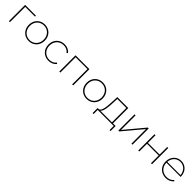

<svg xmlns="http://www.w3.org/2000/svg" viewBox="532 -2366 4342 4342"><g transform="rotate(45 2702.5 -195.5)"><path d="M458 -519H113V0H146V-489H458Z M745 3C892 3 1000 -106 1000 -260C1000 -414 892 -523 745 -523C599 -523 490 -414 490 -260C490 -106 599 3 745 3ZM745 -27C618 -27 523 -122 523 -260C523 -398 618 -492 745 -492C872 -492 967 -398 967 -260C967 -122 872 -27 745 -27Z M1377 3C1455 3 1525 -27 1569 -86L1544 -106C1505 -52 1444 -27 1377 -27C1248 -27 1152 -121 1152 -260C1152 -398 1248 -492 1377 -492C1444 -492 1505 -467 1544 -413L1569 -434C1525 -493 1455 -523 1377 -523C1228 -523 1119 -415 1119 -260C1119 -105 1228 3 1377 3Z M1725 -519V0H1758V-489H2136V0H2169V-519Z M2596 3C2743 3 2851 -106 2851 -260C2851 -414 2743 -523 2596 -523C2450 -523 2341 -414 2341 -260C2341 -106 2450 3 2596 3ZM2596 -27C2469 -27 2374 -122 2374 -260C2374 -398 2469 -492 2596 -492C2723 -492 2818 -398 2818 -260C2818 -122 2723 -27 2596 -27Z M3412 -29V-519H3062L3054 -349C3046 -193 3033 -34 2952 -29H2921V132H2953V0H3465V132H3497V-29ZM3092 -489H3379V-29H3006C3066 -67 3080 -213 3085 -348Z M3613 0H3641L4032 -466V0H4065V-519H4036L3646 -53V-519H3613Z M4250 0H4283V-247H4657V0H4690V-519H4657V-276H4283V-519H4250Z M5350 -264C5350 -416 5245 -523 5107 -523C4967 -523 4863 -414 4863 -260C4863 -106 4973 3 5126 3C5202 3 5272 -26 5319 -82L5298 -104C5258 -52 5194 -27 5126 -27C4994 -27 4897 -120 4895 -255H5350ZM5107 -493C5224 -493 5311 -404 5319 -282H4896C4903 -404 4989 -493 5107 -493Z"/></g></svg>

Font: Talent ExtraLight
Style: Regular
Weight: 200
Designer: Mike Powis
Version: Version 1.001;hotconv 1.0.109;makeotfexe 2.5.65596